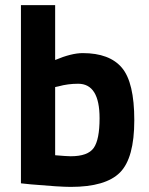

<svg xmlns="http://www.w3.org/2000/svg" viewBox="-20 -720 584 752"><path d="M304 -512Q409 -512 457.5 -454.5Q506 -397 506 -249Q506 -101 450 -44.5Q394 12 257 12Q214 12 100 2L62 -2V-700H196V-485Q260 -512 304 -512ZM257 -108Q324 -108 347 -140.5Q370 -173 370 -257Q370 -392 286 -392Q246 -392 210 -382L196 -379V-112Q242 -108 257 -108Z"/></svg>

Font: Titillium Web
Style: Bold
Weight: 700
Version: Version 1.001;PS 57.000;hotconv 1.0.70;makeotf.lib2.5.55311